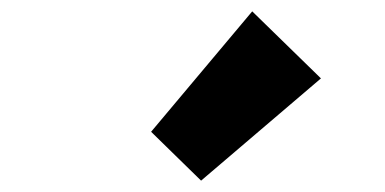

<svg xmlns="http://www.w3.org/2000/svg" viewBox="-20 -973 677 338"><path d="M334 -655 545 -835 424 -953 246 -741Z"/></svg>

Font: Noto Sans CJK HK Black
Style: Regular
Weight: 900
Designer: Ryoko NISHIZUKA 西塚涼子 (kana, bopomofo & ideographs); Paul D. Hunt (Latin, Greek & Cyrillic); Sandoll Communications 산돌커뮤니
Foundry: Adobe
Version: Version 2.004;hotconv 1.0.118;makeotfexe 2.5.65603